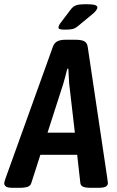

<svg xmlns="http://www.w3.org/2000/svg" viewBox="-47 -891 557 913"><path d="M12 2Q-10 2 -18.5 -4Q-27 -10 -27 -20Q-27 -23 -25.5 -27.5Q-24 -32 -21 -42L205 -670Q212 -688 226.5 -695Q241 -702 264 -702H311Q340 -702 353.5 -695Q367 -688 370 -669L463 -45Q464 -35 465 -29Q466 -23 466 -20Q466 -10 456.5 -4Q447 2 421 2H380Q362 2 349.5 -2.5Q337 -7 335 -21L320 -155H145L102 -21Q98 -7 84 -2.5Q70 2 53 2ZM254 -493 179 -260H309L282 -493Q281 -509 280 -528Q279 -547 278 -564H273Q269 -547 264 -529Q259 -511 254 -493ZM263 -750Q244 -750 237.5 -752.5Q231 -755 231 -760Q231 -770 244 -786L288 -844Q301 -862 317 -866.5Q333 -871 360 -871Q390 -871 403 -867.5Q416 -864 416 -856Q416 -842 388 -820L325 -768Q311 -756 298 -753Q285 -750 263 -750Z"/></svg>

Font: Asap Condensed Condensed SemiBold
Style: Italic
Weight: 600
Width: 3
Italic angle: -6°
Designer: Pablo Cosgaya
Foundry: Omnibus-Type
Version: Version 3.001; ttfautohint (v1.8.4.7-5d5b)